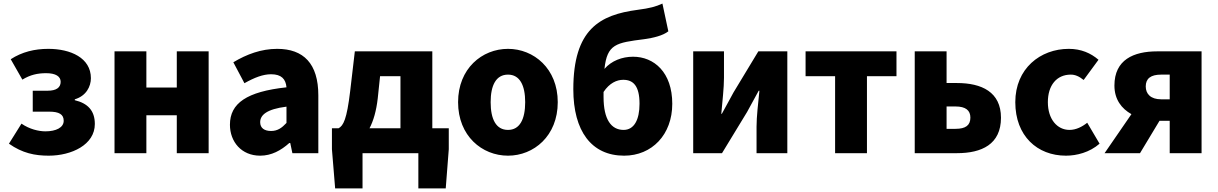

<svg xmlns="http://www.w3.org/2000/svg" viewBox="-20 -856 6806 1073"><path d="M252 14C380 14 510 -47 510 -163C510 -239 469 -279 398 -296V-301C462 -320 488 -373 488 -419C488 -533 374 -583 250 -583C174 -583 103 -566 40 -525L105 -411C149 -438 190 -447 238 -447C291 -447 319 -429 319 -399C319 -366 294 -349 246 -349H163V-232H255C310 -232 336 -217 336 -181C336 -143 293 -122 234 -122C196 -122 145 -134 100 -165L30 -53C105 0 175 14 252 14Z M620 0H798V-212H968V0H1146V-569H968V-367H798V-569H620Z M1434 14C1497 14 1550 -15 1597 -57H1602L1614 0H1759V-323C1759 -501 1676 -583 1529 -583C1440 -583 1359 -553 1284 -508L1346 -391C1403 -423 1450 -441 1495 -441C1553 -441 1577 -414 1581 -368C1359 -344 1265 -279 1265 -159C1265 -64 1329 14 1434 14ZM1495 -124C1458 -124 1434 -140 1434 -173C1434 -213 1470 -246 1581 -260V-169C1555 -141 1531 -124 1495 -124Z M2006 0H2318V197H2471L2488 -22V-139H2396V-569H1963L1937 -347C1918 -188 1899 -154 1872 -139H1835V-22L1853 197H2006ZM2045 -139C2067 -181 2083 -236 2091 -306L2104 -430H2218V-139Z M2819 14C2963 14 3097 -96 3097 -285C3097 -473 2963 -583 2819 -583C2674 -583 2540 -473 2540 -285C2540 -96 2674 14 2819 14ZM2819 -130C2752 -130 2722 -190 2722 -285C2722 -379 2752 -439 2819 -439C2885 -439 2915 -379 2915 -285C2915 -190 2885 -130 2819 -130Z M3468 14C3623 14 3737 -103 3737 -276C3737 -452 3635 -539 3518 -539C3456 -539 3397 -516 3358 -471C3373 -610 3423 -617 3580 -637C3631 -644 3685 -657 3715 -681L3682 -836C3645 -819 3612 -810 3543 -801C3332 -773 3184 -693 3184 -357C3184 -124 3285 14 3468 14ZM3353 -342C3386 -392 3427 -410 3463 -410C3519 -410 3554 -376 3554 -276C3554 -187 3524 -130 3465 -130C3396 -130 3353 -188 3353 -314Z M3854 0H4015L4155 -230C4173 -262 4201 -315 4220 -349H4224C4217 -279 4208 -204 4208 -148V0H4380V-569H4218L4079 -339C4062 -306 4032 -254 4014 -220H4011C4017 -289 4026 -365 4026 -421V-569H3854Z M4647 0H4825V-430H4990V-569H4482V-430H4647Z M5092 0H5328C5466 0 5574 -49 5574 -198C5574 -342 5466 -392 5328 -392H5270V-569H5092ZM5270 -136V-261H5320C5377 -261 5403 -239 5403 -199C5403 -156 5377 -136 5320 -136Z M5937 14C5997 14 6069 -4 6125 -53L6056 -170C6027 -147 5993 -130 5957 -130C5888 -130 5836 -190 5836 -285C5836 -379 5885 -439 5964 -439C5988 -439 6010 -430 6036 -409L6119 -522C6076 -559 6022 -583 5953 -583C5794 -583 5654 -473 5654 -285C5654 -96 5777 14 5937 14Z M6469 -301C6411 -301 6383 -331 6383 -373C6383 -417 6411 -439 6469 -439H6517V-301ZM6153 0H6351L6460 -181H6517V0H6695V-569H6447C6315 -569 6208 -522 6208 -378C6208 -300 6248 -249 6303 -218Z"/></svg>

Font: Noto Sans HK Black
Style: Regular
Weight: 900
Designer: Ryoko NISHIZUKA 西塚涼子 (kana, bopomofo & ideographs); Paul D. Hunt (Latin, Greek & Cyrillic); Sandoll Communications 산돌커뮤니
Foundry: Adobe
Version: Version 2.004;hotconv 1.0.118;makeotfexe 2.5.65603